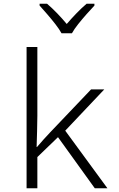

<svg xmlns="http://www.w3.org/2000/svg" viewBox="-20 -1013 640 1033"><path d="M123 0V-760H181V-390Q181 -350 179.5 -307Q178 -264 177 -222H179Q196 -242 213 -261Q230 -280 249 -300L470 -532H541L331 -310L558 0H490L292 -275L181 -168V0ZM311 -834Q299 -856 278 -883Q257 -910 234 -936.5Q211 -963 193 -983V-993H233Q260 -970 288 -941Q316 -912 339 -884Q363 -912 391 -941Q419 -970 446 -993H488V-983Q469 -963 445.5 -936.5Q422 -910 400.5 -883Q379 -856 367 -834Z"/></svg>

Font: Noto Sans Mono Light
Style: Regular
Weight: 300
Designer: Monotype Design Team
Foundry: Monotype Imaging Inc.
Version: Version 2.014; ttfautohint (v1.8.4.7-5d5b)